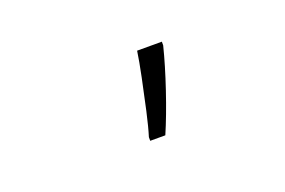

<svg xmlns="http://www.w3.org/2000/svg" viewBox="-42 -895 584 394"><g transform="rotate(-20 250.0 -697.5)"><path d="M234 -614Q240 -633 247.5 -666.5Q255 -700 262 -734Q269 -768 272 -789H326V-781Q316 -741 299.5 -692Q283 -643 267 -606H234Z"/></g></svg>

Font: Noto Sans Mono ExtraCondensed Light
Style: Regular
Weight: 300
Width: 2
Designer: Monotype Design Team
Foundry: Monotype Imaging Inc.
Version: Version 2.014; ttfautohint (v1.8.4.7-5d5b)